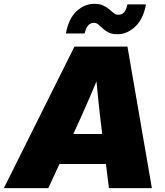

<svg xmlns="http://www.w3.org/2000/svg" viewBox="-58 -967 849 987"><path d="M-38.1 0 324.7 -727.5H597.2L722.7 0H502L466.8 -282.2Q455.6 -374 446 -465.6Q436.5 -557.1 429.2 -654.3H481.4Q442.4 -557.1 402.8 -465.6Q363.3 -374 320.8 -282.2L190.4 0ZM163.1 -124 188.5 -278.3H588.9L563.5 -124ZM545.9 -791Q518.1 -791 500.5 -799.8Q482.9 -808.6 470.7 -820.3Q458.5 -832 448 -840.8Q437.5 -849.6 423.8 -849.6Q406.7 -849.6 394.8 -835.7Q382.8 -821.8 377.4 -794.9H280.8Q294.9 -872.1 335.9 -909.7Q377 -947.3 427.2 -947.3Q454.6 -947.3 472.7 -938.7Q490.7 -930.2 503.4 -919.2Q516.1 -908.2 526.6 -899.7Q537.1 -891.1 549.8 -891.1Q570.3 -891.1 581.1 -905Q591.8 -918.9 596.7 -944.3H692.4Q678.7 -869.1 637.2 -830.1Q595.7 -791 545.9 -791Z"/></svg>

Font: Inter 28pt Black
Style: Italic
Weight: 900
Italic angle: -9.3988°
Designer: Rasmus Andersson
Foundry: rsms
Version: Version 4.001;git-66647c0bb